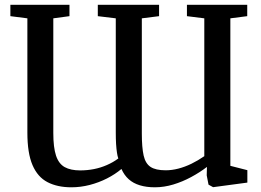

<svg xmlns="http://www.w3.org/2000/svg" viewBox="-20 -763 1084 796"><path d="M1005 -743V-696L935 -687V-75.5L1005.5 -57.5V-6L863.5 13L844.5 2.5L837 -36L838 -71Q808 -48 772.2 -28.8Q736.5 -9.5 698.2 2Q660 13.5 622 13.5Q587 13.5 559.8 5.2Q532.5 -3 513.8 -19.8Q495 -36.5 483.5 -62.5Q457.5 -40.5 423.5 -23.2Q389.5 -6 351.8 3.8Q314 13.5 276 13.5Q218 13.5 177 -7.8Q136 -29 114.8 -78.5Q93.5 -128 93.5 -213V-687L23 -696V-743H268V-696L201 -687V-211.5Q201 -152 212.2 -118Q223.5 -84 248.2 -70.2Q273 -56.5 312.5 -56.5Q341.5 -56.5 369.5 -62Q397.5 -67.5 423.2 -78.8Q449 -90 470.5 -106Q467 -115.5 464.8 -130.8Q462.5 -146 461.2 -166.8Q460 -187.5 460 -214V-687L385.5 -696V-743H639.5V-696L568 -687V-209.5Q568 -151.5 575.5 -118.2Q583 -85 604.2 -71Q625.5 -57 667 -57Q692.5 -57 719.5 -64Q746.5 -71 773.8 -84.2Q801 -97.5 827 -115.5V-687L755 -696V-743Z"/></svg>

Font: Merriweather 28pt
Style: Regular
Weight: 400
Version: Version 2.100